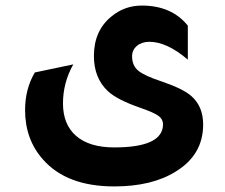

<svg xmlns="http://www.w3.org/2000/svg" viewBox="-20 -479 809 689"><path d="M654 -265Q579 -329 516 -329Q489 -329 471.5 -314.5Q454 -300 454 -277Q454 -244 476 -225.5Q498 -207 562 -186Q638 -160 667 -134Q709 -97 709 -32Q709 77 610 137Q525 190 390 190Q219 190 134 93Q70 21 70 -84Q70 -160 105 -219L243 -248Q206 -182 206 -108Q206 -32 253.5 9Q301 50 390 50Q565 50 565 -33Q565 -51 549 -63Q533 -75 484 -92Q400 -121 367 -152Q317 -199 317 -278Q317 -369 380 -420Q427 -459 489 -459Q596 -459 654 -387Z"/></svg>

Font: Tajawal ExtraBold
Style: Regular
Weight: 800
Designer: Boutros Fonts
Foundry: Created by Boutros International 2017
Version: Version 1.700